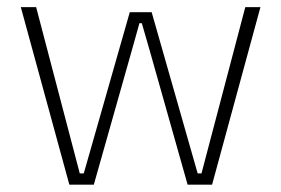

<svg xmlns="http://www.w3.org/2000/svg" viewBox="-20 -506 771 526"><path d="M237 0H170L37 -486.5H79L198.5 -31H209.5L335.5 -472.5H395.5L521.5 -31H532L652 -486.5H693.5L561 0H494L390 -368L368.5 -442.5H362L341 -367.5Z"/></svg>

Font: Anek Kannada ExtraLight
Style: Regular
Weight: 250
Version: Version 1.003